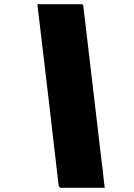

<svg xmlns="http://www.w3.org/2000/svg" viewBox="-20 -770 640 920"><path d="M159 -750H369Q378 -750 379 -743Q401 -553 424 -361.5Q447 -170 469 21Q473 48 475.5 75.5Q478 103 482 130H274Q264 130 261 119Q236 -98 210.5 -315.5Q185 -533 159 -750Z"/></svg>

Font: Recursive Sn Lnr St XBk
Style: Italic
Weight: 1000
Italic angle: -15°
Version: Version 1.079;hotconv 1.0.112;makeotfexe 2.5.65598; ttfautoh